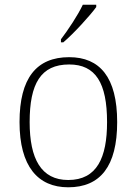

<svg xmlns="http://www.w3.org/2000/svg" viewBox="-20 -786 581 816"><path d="M239 -619V-606H249C292 -642 364 -721 389 -756V-766H332C311 -721 268 -657 239 -619ZM270 10C406 10 478 -79 478 -267C478 -458 404 -543 274 -543C135 -543 63 -454 63 -267C63 -79 141 10 270 10ZM270 -21C155 -21 106 -111 106 -267C106 -430 153 -512 274 -512C386 -512 435 -434 435 -267C435 -116 392 -21 270 -21Z"/></svg>

Font: Noto Serif Sinhala ExtraLight
Style: Regular
Weight: 200
Designer: Jelle Bosma - Monotype Design Team
Foundry: Monotype Imaging Inc.
Version: Version 2.007